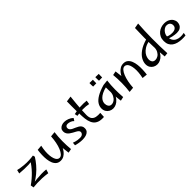

<svg xmlns="http://www.w3.org/2000/svg" viewBox="313 -2247 3707 3707"><g transform="rotate(-45 2166.5 -393.5)"><path d="M129 -39 55 -63Q159 -135 246.5 -226Q334 -317 396 -420L503 -400Q461 -332 406 -267Q351 -202 282 -144.5Q213 -87 129 -39ZM461 9Q379 -3 308.5 -6Q238 -9 178 -6.5Q118 -4 66 2L55 -63L111 -53Q166 -61 230 -67.5Q294 -74 360 -75.5Q426 -77 485 -70ZM61 -384 79 -459Q161 -440 237.5 -433.5Q314 -427 379 -430.5Q444 -434 492 -442L503 -400Q452 -389 401.5 -383Q351 -377 298.5 -375.5Q246 -374 187.5 -376Q129 -378 61 -384Z M804 10Q748 10 712 -18.5Q676 -47 656 -95Q636 -143 629 -203Q622 -263 624.5 -328Q627 -393 635 -454L740 -463Q725 -395 720 -333Q715 -271 720 -218.5Q725 -166 738.5 -127Q752 -88 774 -66.5Q796 -45 826 -45Q861 -45 891 -78.5Q921 -112 944.5 -169.5Q968 -227 982.5 -301Q997 -375 1002 -456L1062 -331Q1059 -294 1046.5 -248.5Q1034 -203 1013 -157.5Q992 -112 962 -74Q932 -36 892.5 -13Q853 10 804 10ZM1019 6Q1009 -60 1004 -118.5Q999 -177 997.5 -231Q996 -285 997.5 -340.5Q999 -396 1002 -456L1107 -466Q1092 -353 1091 -237Q1090 -121 1101 -10Z M1388 21Q1342 21 1294 13Q1246 5 1207 -7L1213 -71Q1237 -62 1262 -55Q1287 -48 1316 -43.5Q1345 -39 1378 -39Q1412 -39 1432 -50.5Q1452 -62 1460.5 -78.5Q1469 -95 1469 -108Q1469 -131 1452 -147.5Q1435 -164 1408 -178.5Q1381 -193 1351 -209Q1321 -225 1294 -245Q1267 -265 1250 -292.5Q1233 -320 1233 -359Q1233 -397 1253 -422.5Q1273 -448 1305.5 -461Q1338 -474 1377 -474Q1424 -474 1474 -454.5Q1524 -435 1561 -400L1528 -347Q1500 -377 1463 -389.5Q1426 -402 1396 -402Q1367 -402 1351.5 -385.5Q1336 -369 1336 -345Q1336 -317 1353.5 -298Q1371 -279 1398 -266Q1425 -253 1455.5 -240Q1486 -227 1513 -211Q1540 -195 1557.5 -170.5Q1575 -146 1575 -108Q1575 -59 1549 -31Q1523 -3 1480.5 9Q1438 21 1388 21Z M1989 1Q1906 7 1851.5 -12.5Q1797 -32 1765.5 -73Q1734 -114 1719 -174Q1704 -234 1701 -309Q1697 -394 1695.5 -462.5Q1694 -531 1694.5 -592Q1695 -653 1696 -717L1811 -733Q1801 -641 1793.5 -562Q1786 -483 1781.5 -410.5Q1777 -338 1776 -264Q1776 -191 1804.5 -155Q1833 -119 1883 -109Q1933 -99 1995 -105ZM1963 -377Q1889 -394 1805.5 -392Q1722 -390 1642 -376L1630 -436Q1716 -456 1807.5 -461Q1899 -466 1976 -457Z M2233 14Q2190 14 2152.5 -6Q2115 -26 2092.5 -62.5Q2070 -99 2070 -150Q2070 -207 2103.5 -259.5Q2137 -312 2214 -358Q2291 -404 2419 -441L2443 -383Q2358 -364 2305.5 -337Q2253 -310 2225.5 -280.5Q2198 -251 2188.5 -222.5Q2179 -194 2179 -172Q2179 -129 2200.5 -96.5Q2222 -64 2265 -64Q2304 -64 2340 -89.5Q2376 -115 2399.5 -161Q2423 -207 2422 -270L2480 -319Q2474 -230 2450.5 -167Q2427 -104 2391.5 -64Q2356 -24 2315 -5Q2274 14 2233 14ZM2442 10Q2435 -31 2430 -87Q2425 -143 2422.5 -201.5Q2420 -260 2419 -312Q2418 -364 2418 -399Q2418 -434 2419 -441L2531 -453Q2516 -334 2515.5 -226.5Q2515 -119 2523 -8ZM2256 -561Q2254 -584 2253.5 -611Q2253 -638 2254 -660L2346 -658Q2346 -633 2344.5 -611Q2343 -589 2344 -563ZM2416 -561Q2414 -584 2413.5 -611Q2413 -638 2414 -660L2506 -658Q2506 -633 2504.5 -611Q2503 -589 2504 -563Z M3153 8 3048 -3Q3063 -71 3068 -132Q3073 -193 3068 -244Q3063 -295 3049.5 -332.5Q3036 -370 3014 -390.5Q2992 -411 2962 -411Q2927 -411 2897 -377.5Q2867 -344 2843.5 -286.5Q2820 -229 2805.5 -155Q2791 -81 2786 0L2726 -125Q2729 -162 2741.5 -207.5Q2754 -253 2775 -298.5Q2796 -344 2826 -382Q2856 -420 2895.5 -443Q2935 -466 2984 -466Q3040 -466 3076 -436.5Q3112 -407 3132 -357.5Q3152 -308 3159 -246.5Q3166 -185 3163.5 -119Q3161 -53 3153 8ZM2786 0 2681 10Q2696 -103 2697 -219Q2698 -335 2687 -446L2769 -462Q2779 -396 2784 -337.5Q2789 -279 2790.5 -225Q2792 -171 2790.5 -115.5Q2789 -60 2786 0Z M3725 -4 3645 5Q3631 -134 3625.5 -268.5Q3620 -403 3621 -534Q3622 -665 3627 -790L3731 -808Q3724 -718 3720.5 -617.5Q3717 -517 3716 -412.5Q3715 -308 3717.5 -204.5Q3720 -101 3725 -4ZM3438 14Q3395 14 3357.5 -6Q3320 -26 3297.5 -62.5Q3275 -99 3275 -150Q3275 -207 3308.5 -269.5Q3342 -332 3419 -388Q3496 -444 3624 -481L3648 -423Q3563 -404 3510.5 -371Q3458 -338 3430.5 -300.5Q3403 -263 3393.5 -228.5Q3384 -194 3384 -172Q3384 -129 3405.5 -101.5Q3427 -74 3470 -74Q3509 -74 3545 -96.5Q3581 -119 3604.5 -163Q3628 -207 3627 -270L3685 -319Q3679 -230 3655.5 -167Q3632 -104 3596.5 -64Q3561 -24 3520 -5Q3479 14 3438 14Z M4215 2Q4161 8 4107 5.5Q4053 3 4005 -10Q3957 -23 3920 -49.5Q3883 -76 3862 -117.5Q3841 -159 3841 -219Q3841 -279 3862.5 -323Q3884 -367 3919.5 -396.5Q3955 -426 3998.5 -440.5Q4042 -455 4086 -455Q4153 -455 4198.5 -429.5Q4244 -404 4266.5 -366Q4289 -328 4288 -288Q4288 -255 4273.5 -223Q4259 -191 4225 -170.5Q4191 -150 4131 -150Q4110 -150 4079.5 -154Q4049 -158 4016.5 -165.5Q3984 -173 3955.5 -183.5Q3927 -194 3910 -207L3934 -246Q3953 -234 3986.5 -223.5Q4020 -213 4070 -213Q4101 -213 4128 -222Q4155 -231 4172 -251.5Q4189 -272 4189 -306Q4189 -325 4180.5 -345.5Q4172 -366 4151 -380.5Q4130 -395 4091 -395Q4056 -395 4023 -371Q3990 -347 3969 -310Q3948 -273 3948 -232Q3948 -171 3971 -131Q3994 -91 4033.5 -71Q4073 -51 4122.5 -48Q4172 -45 4226 -57Z"/></g></svg>

Font: Marhey Light Light
Style: Regular
Weight: 300
Version: Version 1.000